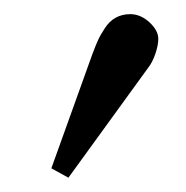

<svg xmlns="http://www.w3.org/2000/svg" viewBox="-20 -788 262 270"><path d="M163.1 -768.1Q177.7 -768.1 190.2 -756.6Q202.6 -745.1 202.6 -733.4Q202.6 -724.6 198.5 -712.4Q194.3 -700.2 188.5 -692.9L76.2 -538.1L52.2 -551.3L109.9 -711.9Q114.7 -724.6 117.7 -731.2Q120.6 -737.8 127.2 -748Q133.8 -758.3 142.8 -763.2Q151.9 -768.1 163.1 -768.1Z"/></svg>

Font: Libertinage
Style: l
Weight: 400
Designer: OSP
Foundry: OSP
Version: Version 1.0; 2008; OFL relea